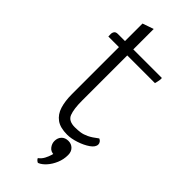

<svg xmlns="http://www.w3.org/2000/svg" viewBox="-267 -657 898 898"><g transform="rotate(45 182.5 -207.5)"><path d="M96 -601 151 -620V-146Q151 -91 162 -62.5Q173 -34 215 -34Q235 -34 251.5 -36.5Q268 -39 287 -48Q306 -57 333 -78Q341 -75 345.5 -68.5Q350 -62 350 -55Q350 -37 327 -21Q304 -5 272 5.5Q240 16 214 16Q168 16 142.5 -2.5Q117 -21 106.5 -54.5Q96 -88 96 -134ZM49 -485H340Q341 -479 340 -472Q339 -465 337.5 -458.5Q336 -452 334 -445H26Q26 -450 25.5 -459.5Q25 -469 30 -477Q35 -485 49 -485ZM235 108 259 119Q252 122 247.5 124Q243 126 237 126Q216 126 204.5 111Q193 96 193 79Q193 58 205.5 45Q218 32 239 32Q259 32 272 45Q285 58 285 80Q285 109 274 135Q263 161 246.5 179.5Q230 198 213 205Q209 207 202 200.5Q195 194 195 190Q209 180 217.5 164Q226 148 230.5 132Q235 116 235 108Z"/></g></svg>

Font: Karma Variable Light
Style: Regular
Weight: 300
Designer: Joana Correia
Foundry: Indian Type Foundry
Version: Version 3.000